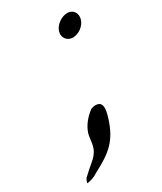

<svg xmlns="http://www.w3.org/2000/svg" viewBox="-140 -447 523 619"><g transform="rotate(-30 122.0 -138.0)"><path d="M-2 116C7 115 25 111 37 102C104 67 139 42 162 -34C171 -63 172 -84 154 -88C144 -91 129 -87 126 -83C108 -69 89 -48 81 -22C75 -1 79 25 61 47C52 60 33 72 4 100C2 104 -1 109 -2 116ZM164 -354C157 -332 173 -314 193 -314C215 -314 238 -331 244 -352C250 -373 238 -392 216 -392C195 -392 170 -375 164 -354Z"/></g></svg>

Font: SolarCharger
Style: 352
Weight: 300
Designer: Mew Too
Foundry: Cannot Into Space Fonts/KineticPlasma Fonts
Version: Version 1.100